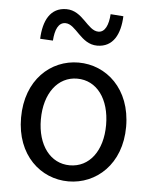

<svg xmlns="http://www.w3.org/2000/svg" viewBox="-53 -765 647 821"><g transform="rotate(5 271.0 -354.5)"><path d="M200 -661C246 -661 272 -577 343 -577C412 -577 441 -635 444 -712L389 -716C386 -670 372 -637 343 -637C296 -637 270 -721 199 -721C130 -721 101 -663 98 -585L153 -582C156 -629 170 -661 200 -661ZM46 -242C46 -81 152 12 271 12C390 12 497 -81 497 -242C497 -405 390 -498 271 -498C152 -498 46 -405 46 -242ZM411 -242C411 -131 355 -57 271 -57C188 -57 131 -131 131 -242C131 -354 188 -429 271 -429C355 -429 411 -354 411 -242Z"/></g></svg>

Font: Cambridge Sans
Style: Regular
Weight: 400
Version: Version 2.020;PS 002.020;hotconv 1.0.88;makeotf.lib2.5.64775